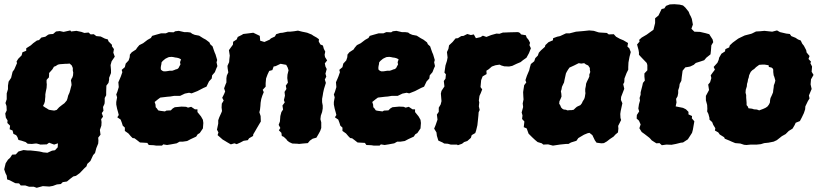

<svg xmlns="http://www.w3.org/2000/svg" viewBox="-24 -669 3905 915"><path d="M137 221H115L97 215H75L67 205L49 204L22 190L10 186L8 168L2 156L-4 138L3 109L14 92L24 83L34 68L51 67L64 53L78 49L88 46L107 48H121L149 51L164 53L178 56L180 57L202 59L224 49L238 47L251 33L252 14L234 20L223 16L210 11L199 19L169 20L151 15H145L128 17L108 16L98 8L77 1L64 -2L59 -16L53 -25L40 -31L36 -47L22 -53L24 -70L11 -83L12 -95L4 -108L1 -128L8 -143L7 -164L2 -178L8 -196V-224L14 -244V-261L17 -280L29 -298L36 -327L44 -338L57 -368L55 -376L63 -389L79 -405L83 -420L101 -427V-439L123 -453L134 -463L152 -476L162 -478L173 -490L192 -494L206 -504L214 -506L229 -507L243 -519L261 -521L279 -517L311 -524L315 -519L340 -522L364 -517L378 -512L398 -514L408 -505L423 -506L435 -497L456 -495L476 -485L490 -481L493 -472L510 -455L509 -449L519 -435L516 -418L523 -399L508 -377L503 -359L505 -335V-321L496 -298V-289L493 -274L483 -261L482 -230V-215L475 -202V-183L474 -174L467 -159L469 -141L461 -130L467 -113L458 -101L460 -87L459 -70L452 -50L455 -27L444 -13L445 1L444 15L435 37L429 60L420 70L407 98L392 112L388 124L379 132L356 156L338 169L325 172L312 182L295 196L275 199L266 208L247 210L228 217L211 220L180 218L151 226ZM234 -142 246 -145 258 -158 272 -169 283 -177 294 -190 297 -198 301 -214 307 -227 311 -241 314 -253 317 -264 316 -275 314 -286 317 -294 321 -300 324 -310 325 -324 323 -332V-345L318 -357L308 -366L295 -365H288L275 -364L261 -363L252 -361L241 -354L233 -351L226 -339L219 -331L210 -321V-312L209 -300L203 -294L198 -288V-276L199 -267L198 -250L194 -231L192 -219V-208L191 -199L190 -186L187 -176L181 -164L191 -157L198 -153L209 -146L220 -144Z M721 25 708 23 685 22 678 12 661 11 643 10 629 -1 617 -10 608 -11 599 -20 588 -33 571 -45V-61L561 -70L557 -83L551 -99L535 -110L542 -121L539 -133L534 -151L530 -171V-183L534 -205L530 -219L535 -231L542 -254L540 -277L547 -293L552 -305L559 -325L556 -336L571 -349L575 -366L589 -381L594 -396L595 -409L604 -420L624 -433L629 -441L640 -454L658 -463L679 -479L695 -488L701 -498L718 -503L743 -510H766L780 -516L803 -515L811 -520L828 -522L854 -516H869L884 -514L892 -508L904 -503L925 -499L944 -487L957 -480L974 -467L978 -458L989 -448L994 -433L999 -419L1003 -410L1011 -383L1008 -372L1012 -354L1007 -343L1000 -325L987 -310L985 -295L972 -281L960 -256L946 -250L917 -235L889 -224L877 -227L857 -223L834 -212H818H805L787 -209L774 -208L740 -204L729 -196L713 -183L717 -171L718 -158L723 -153L730 -143L739 -141L762 -138L769 -142L790 -143L799 -152L809 -158L841 -161L863 -160L872 -156L887 -160L905 -148H917V-135L934 -114L943 -98L945 -83L943 -57L928 -35L918 -29L911 -18L885 -6L868 3L848 6H832L818 14L791 19L772 22L754 19L748 25ZM756 -329H765L773 -330L779 -331L785 -332H797L806 -335L813 -338L821 -340L827 -345L831 -353L836 -362L834 -372L836 -379L839 -385L834 -389L827 -392L819 -394L811 -395L802 -397L794 -398L781 -397L774 -394L764 -389L758 -384L752 -379L746 -372L745 -363L743 -354L742 -345L743 -337L749 -332Z M1129 -503 1135 -507 1152 -509 1183 -513 1204 -503 1214 -498 1216 -475 1236 -469 1261 -480 1267 -486 1286 -495 1292 -506 1311 -512 1323 -513 1346 -518H1358L1377 -520L1396 -523L1416 -518L1426 -516L1440 -513L1462 -504L1469 -499L1485 -490L1496 -482L1495 -471L1503 -457L1515 -452L1519 -437L1526 -423L1523 -408L1525 -397L1535 -381L1524 -367L1527 -352L1533 -340L1527 -318L1531 -304L1524 -290L1529 -274L1520 -245L1516 -227L1514 -214L1511 -198V-182L1514 -166V-152L1511 -135L1505 -118L1503 -101L1507 -86V-59L1502 -45L1495 -32L1484 -13L1466 -8L1453 1L1443 13L1420 15L1401 17L1394 16L1369 15L1354 8L1344 0L1341 -5L1328 -17L1319 -21L1317 -36L1305 -48L1312 -59L1304 -74L1310 -90L1312 -116L1317 -135L1325 -147L1322 -166L1333 -181L1329 -192L1334 -213L1332 -231L1341 -245L1338 -261L1348 -275L1345 -297L1346 -313L1351 -334L1347 -347L1340 -360L1313 -365L1290 -354L1280 -352L1274 -335L1259 -331L1251 -314L1244 -295L1242 -273V-256L1228 -241L1233 -230L1226 -213L1221 -197L1218 -179L1217 -164L1215 -146L1212 -134L1218 -116L1219 -90L1210 -75L1200 -58L1192 -44L1183 -29L1182 -21L1163 -10L1157 -1L1137 2L1122 10L1104 18L1093 14L1076 19L1057 8L1049 3L1037 -4L1028 -12L1013 -25L1017 -38L1010 -51L1016 -80V-96L1021 -110L1031 -132L1034 -140L1032 -157L1033 -175L1042 -190L1035 -203L1044 -221L1049 -233L1044 -248L1051 -267L1055 -276V-296L1057 -309L1064 -324L1061 -343L1060 -355L1068 -373L1069 -387L1071 -404L1067 -430L1077 -444L1086 -456L1087 -470L1104 -481L1109 -493Z M1758 25 1745 23 1722 22 1715 12 1698 11 1680 10 1666 -1 1654 -10 1645 -11 1636 -20 1625 -33 1608 -45V-61L1598 -70L1594 -83L1588 -99L1572 -110L1579 -121L1576 -133L1571 -151L1567 -171V-183L1571 -205L1567 -219L1572 -231L1579 -254L1577 -277L1584 -293L1589 -305L1596 -325L1593 -336L1608 -349L1612 -366L1626 -381L1631 -396L1632 -409L1641 -420L1661 -433L1666 -441L1677 -454L1695 -463L1716 -479L1732 -488L1738 -498L1755 -503L1780 -510H1803L1817 -516L1840 -515L1848 -520L1865 -522L1891 -516H1906L1921 -514L1929 -508L1941 -503L1962 -499L1981 -487L1994 -480L2011 -467L2015 -458L2026 -448L2031 -433L2036 -419L2040 -410L2048 -383L2045 -372L2049 -354L2044 -343L2037 -325L2024 -310L2022 -295L2009 -281L1997 -256L1983 -250L1954 -235L1926 -224L1914 -227L1894 -223L1871 -212H1855H1842L1824 -209L1811 -208L1777 -204L1766 -196L1750 -183L1754 -171L1755 -158L1760 -153L1767 -143L1776 -141L1799 -138L1806 -142L1827 -143L1836 -152L1846 -158L1878 -161L1900 -160L1909 -156L1924 -160L1942 -148H1954V-135L1971 -114L1980 -98L1982 -83L1980 -57L1965 -35L1955 -29L1948 -18L1922 -6L1905 3L1885 6H1869L1855 14L1828 19L1809 22L1791 19L1785 25ZM1793 -329H1802L1810 -330L1816 -331L1822 -332H1834L1843 -335L1850 -338L1858 -340L1864 -345L1868 -353L1873 -362L1871 -372L1873 -379L1876 -385L1871 -389L1864 -392L1856 -394L1848 -395L1839 -397L1831 -398L1818 -397L1811 -394L1801 -389L1795 -384L1789 -379L1783 -372L1782 -363L1780 -354L1779 -345L1780 -337L1786 -332Z M2124 20 2110 16 2093 15 2085 10 2065 1 2058 -22 2056 -38 2045 -56 2052 -73 2061 -99 2058 -123 2067 -136V-156L2076 -171L2080 -187L2077 -223L2080 -236L2094 -257L2091 -283L2099 -294L2101 -315L2094 -323L2099 -357L2106 -379L2109 -395L2106 -421L2113 -436L2116 -453L2133 -469L2147 -486L2158 -487L2174 -497L2185 -498L2203 -507L2220 -502L2234 -505L2244 -487L2266 -492L2277 -499L2294 -493L2317 -502L2342 -509L2356 -508L2373 -514H2381L2404 -515L2445 -516L2454 -512L2459 -505L2482 -501L2486 -490L2495 -479L2502 -465L2499 -454L2506 -439L2497 -416L2485 -394L2468 -382L2457 -373L2438 -365L2417 -355L2402 -352L2379 -353L2365 -357L2357 -361L2337 -358L2320 -352L2305 -339L2294 -332L2295 -316L2276 -305L2269 -287L2266 -254L2274 -243L2267 -225L2261 -212L2258 -190L2260 -181L2258 -162L2262 -145L2257 -134L2256 -120L2254 -100L2251 -72L2245 -47L2241 -35L2224 -25L2220 -12L2203 3L2188 8L2178 16L2158 23L2154 20Z M2673 17 2644 20 2611 25 2588 19 2565 20 2558 14 2538 8 2526 -2 2512 -15 2495 -32 2486 -57 2472 -63 2475 -90 2464 -102 2466 -119 2462 -133 2469 -159 2467 -176 2471 -195 2470 -209 2469 -230 2474 -263 2484 -276 2480 -287 2487 -308 2498 -334 2501 -347 2506 -364 2522 -377 2527 -392 2539 -404 2544 -418 2554 -429 2573 -446 2575 -454 2590 -468 2611 -477 2612 -487 2631 -494 2645 -497 2673 -510H2690L2721 -518L2756 -521L2784 -524L2806 -522L2828 -515L2835 -514L2852 -513L2868 -512L2877 -505L2901 -506L2912 -494L2930 -484L2947 -477L2969 -464L2966 -447L2975 -439L2982 -421L2976 -398L2971 -371L2970 -349V-337L2962 -321L2952 -295L2951 -277L2946 -268L2951 -246L2936 -207L2935 -193L2942 -177L2934 -140L2932 -126L2933 -107L2936 -97L2922 -69L2923 -56L2921 -38L2909 -28L2900 -18L2882 -6L2868 5L2854 13L2842 14L2819 11L2811 0L2799 -25L2785 -36L2776 -34L2759 -27L2732 -11L2723 2L2697 10L2685 17ZM2680 -143 2691 -144H2699L2710 -146L2717 -153L2725 -160L2731 -163L2742 -168L2749 -177L2753 -186L2760 -197L2763 -206L2766 -225L2765 -233V-245L2768 -260L2769 -270L2773 -280L2777 -288L2781 -296L2785 -306L2784 -312L2789 -326L2787 -336V-345L2779 -357L2768 -362L2760 -368L2746 -366L2734 -368L2722 -362L2712 -357L2699 -351L2690 -347L2683 -337L2677 -327L2673 -319L2670 -305L2668 -296L2666 -287L2664 -276L2660 -268L2654 -255L2652 -243L2649 -234L2651 -223L2652 -209L2648 -199L2642 -186L2641 -174L2645 -169L2648 -162L2650 -157L2657 -150L2663 -147L2673 -146Z M3130 23 3119 13 3104 14 3082 0 3076 -7 3070 -13 3048 -30 3034 -40 3023 -58 3029 -76 3021 -94 3010 -104 3011 -121 3022 -138 3018 -152 3021 -172 3026 -190 3024 -202 3029 -218V-229L3037 -260L3040 -274L3049 -285L3047 -304V-319L3061 -334V-359L3058 -369L3034 -394L3021 -408V-419L3019 -431L3012 -457L3024 -471L3022 -479L3034 -490L3058 -504L3073 -515L3090 -527L3098 -559V-582L3114 -595L3129 -626L3142 -629L3150 -641L3168 -648L3190 -649L3215 -647L3231 -643L3242 -633L3258 -613L3263 -600L3268 -591L3273 -579L3278 -552L3271 -532L3285 -518L3312 -517L3338 -511L3356 -506L3361 -498L3372 -481L3375 -468L3366 -453L3364 -427L3362 -410L3342 -394L3332 -382L3317 -377L3292 -369L3282 -360L3265 -352L3255 -350L3242 -348L3229 -332L3225 -302L3223 -284L3215 -269L3213 -254L3208 -239V-225L3205 -210L3198 -198L3200 -181L3196 -162L3231 -155L3245 -148L3257 -136V-124L3274 -116L3273 -105L3285 -91L3278 -51L3274 -36L3254 -5L3231 10L3221 11L3197 17L3176 21L3152 20Z M3533 22 3522 21 3504 15 3480 13 3463 6 3452 1 3430 -8 3427 -15 3406 -28 3399 -38 3383 -47 3385 -58 3375 -74 3370 -87 3357 -99V-107L3352 -126L3346 -138L3347 -150L3346 -169L3340 -191V-212L3355 -240L3351 -266L3360 -277L3366 -297L3363 -310L3373 -324L3383 -337L3377 -350L3395 -370L3401 -384L3403 -394L3414 -413L3431 -424L3433 -435L3451 -443L3454 -453L3468 -466L3494 -485L3504 -490L3525 -500L3556 -508L3561 -510L3579 -519L3598 -520L3619 -522L3656 -518L3679 -524L3693 -516L3723 -509L3740 -507L3747 -497L3767 -489L3779 -481L3792 -476L3799 -461L3807 -451L3818 -430L3820 -419L3834 -402L3829 -388L3841 -375L3838 -368L3846 -352L3844 -327L3853 -312L3841 -291L3839 -267L3844 -245L3831 -214L3834 -200L3826 -187L3814 -162L3813 -148L3807 -130L3797 -109L3788 -92L3768 -84L3763 -73L3753 -56L3735 -45L3720 -30L3702 -20L3692 -12L3678 -1L3663 6L3638 11L3618 13L3602 18L3583 20H3554ZM3594 -143 3613 -150 3624 -155 3633 -161 3640 -170 3645 -180 3646 -192 3648 -202 3651 -208 3656 -219 3660 -229 3661 -239 3663 -252 3664 -263 3668 -273 3671 -285 3666 -303 3663 -310 3661 -326V-337L3659 -342L3653 -347L3640 -350L3639 -358L3621 -361H3607L3594 -360L3579 -349L3570 -340L3562 -335L3554 -327L3550 -319L3546 -310L3544 -299L3541 -291L3539 -279L3536 -269L3535 -257L3530 -241L3529 -227L3532 -216V-204L3533 -192L3534 -179V-168L3540 -161L3543 -153L3560 -151L3569 -148L3583 -147Z"/></svg>

Font: Winky Rough ExtraBold
Style: Italic
Weight: 800
Italic angle: -8.97852°
Designer: Simon Atzbach
Foundry: typofactur
Version: Version 1.206; ttfautohint (v1.8.4.7-5d5b)